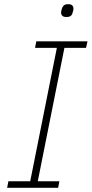

<svg xmlns="http://www.w3.org/2000/svg" viewBox="-20 -895 437 915"><path d="M257 0H14L20 -31H124L251 -667H147L153 -698H397L390 -667H287L160 -31H263ZM296 -814Q283 -814 277 -820Q271 -826 271 -835Q271 -839 272 -842.5Q273 -846 274 -851Q277 -862 283.5 -868.5Q290 -875 305 -875Q319 -875 324.5 -869Q330 -863 330 -854Q330 -850 329.5 -847Q329 -844 327 -838Q325 -827 318.5 -820.5Q312 -814 296 -814Z"/></svg>

Font: IBM Plex Sans ExtraLight
Style: Italic
Weight: 250
Italic angle: -11.31°
Designer: Mike Abbink, Paul van der Laan, Pieter van Rosmalen
Foundry: Bold Monday
Version: Version 3.201